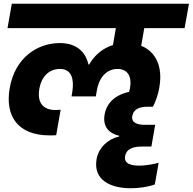

<svg xmlns="http://www.w3.org/2000/svg" viewBox="-20 -760 1032 1028"><path d="M245.8 -35.1C254.2 -35.1 265.7 -35.1 280.8 -36.1L304.7 -172.5C294.2 -171.5 283.7 -171 277.3 -171C212.8 -171 177 -207.8 190.9 -286.4C201.7 -347.8 241 -390.9 300.9 -390.9C364.5 -390.9 376.6 -335.2 367.8 -272.9L363.2 -244H493L498.1 -272.9C507.4 -335.7 544.5 -390.9 609.5 -390.9C664.4 -390.9 687.1 -348.4 676.3 -289.5C672.3 -268.7 665.4 -250 657 -231.7L799 -188.5C814 -218.5 826 -251.9 832.6 -288.5C862.3 -450.8 771.4 -529.4 656.9 -529.4C559 -529.4 493.4 -477.2 457.2 -414.6H453.6C439.8 -476.8 394.5 -529.4 300.9 -529.4C180.5 -529.4 60.7 -452.2 32 -288.5C5.5 -136.1 77.8 -35.1 245.8 -35.1ZM679.9 247.9C722.5 247.9 775.7 240.5 809 227.4L829.4 111.4C812.9 116.3 767.4 126.8 724.7 126.8C684.8 126.8 642.4 117.7 649.8 76.2C657.7 33.8 698.3 24.7 740.5 24.7H790.6L810.9 -91.8H753.5C715.1 -91.8 681.9 -103 688.3 -139.4C695.7 -178.2 731.2 -188.5 769.3 -188.5H799L768.9 -273.3H721.8C653.3 -273.3 557.3 -243.3 540.2 -147.6C528.2 -78.3 566.9 -44.8 619 -32.8L618 -29.3C558.7 -16.2 508.1 30 497.1 92.1C477.5 206.3 575.3 247.9 679.9 247.9ZM968.4 -609.2 991.8 -740H43.1L20.2 -609.2ZM731.2 -488.2 757.1 -635.7H604.9L574.9 -461.2Z"/></svg>

Font: Poppins Devanagari Thin
Style: Italic
Weight: 100
Italic angle: -10°
Designer: Ninad Kale (Devanagari), Jonny Pinhorn (Latin)
Foundry: Indian Type Foundry
Version: 4.005